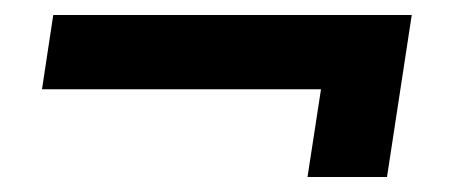

<svg xmlns="http://www.w3.org/2000/svg" viewBox="-20 -346 599 256"><path d="M390 -110 408 -227H36L51 -326H529L496 -110Z"/></svg>

Font: MuseoModerno Medium
Style: Italic
Weight: 500
Italic angle: -9°
Designer: Pablo Cosgaya, Héctor Gatti, Marcela Romero, and the Authors of The MuseoModerno Project.
Foundry: Omnibus-Type Team
Version: Version 1.003